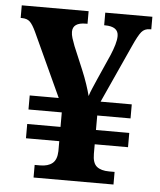

<svg xmlns="http://www.w3.org/2000/svg" viewBox="-52 -759 668 804"><g transform="rotate(5 282.5 -357.0)"><path d="M119 0V-53H142Q175 -53 193.5 -68Q212 -83 213 -119V-161H73V-221H213V-282H73V-341H195L72 -608Q58 -638 46 -649.5Q34 -661 12 -661H7V-714H288V-661H281Q226 -661 226 -622Q226 -610 230.5 -595.5Q235 -581 242 -563L282 -468Q295 -437 304.5 -408.5Q314 -380 319 -360Q323 -374 331.5 -393.5Q340 -413 349 -434L396 -540Q406 -564 412 -584.5Q418 -605 418 -621Q418 -661 361 -661H358V-714H556V-661H550Q528 -661 515 -645.5Q502 -630 481 -583L371 -341H502V-282H362V-221H502V-161H362V-121Q362 -82 380 -67.5Q398 -53 432 -53H455V0Z"/></g></svg>

Font: Noto Serif Ethiopic
Style: Bold
Weight: 700
Designer: Monotype Design Team
Foundry: Monotype Imaging Inc.
Version: Version 2.102; ttfautohint (v1.8.4.7-5d5b)